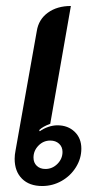

<svg xmlns="http://www.w3.org/2000/svg" viewBox="-20 -613 345 642"><path d="M29 -82Q29 -95 32 -110L103 -509Q109 -548 140 -570.5Q171 -593 217 -593L148 -199Q123 -190 111 -178L113 -174Q125 -183 141 -188.5Q157 -194 172 -194Q207 -194 229.5 -172.5Q252 -151 252 -116Q252 -83 234 -54Q216 -25 186 -8Q156 9 121 9Q78 9 53.5 -15.5Q29 -40 29 -82ZM189 -105Q189 -122 177.5 -132.5Q166 -143 148 -143Q125 -143 108.5 -126Q92 -109 92 -86Q92 -69 103 -58.5Q114 -48 132 -48Q155 -48 172 -65Q189 -82 189 -105Z"/></svg>

Font: K2D Medium
Style: Italic
Weight: 500
Italic angle: -10°
Designer: Katatrad Aksorn Co.,Ltd.
Foundry: Cadson Demak Co.,Ltd.
Version: Version 1.000; ttfautohint (v1.6)